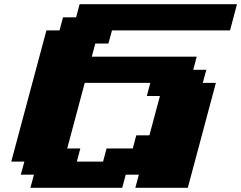

<svg xmlns="http://www.w3.org/2000/svg" viewBox="-20 -895 1149 915"><path d="M625 0H875Q897 -83 941.9 -250Q986.8 -417 1008.8 -500H946.3L963.4 -562.5H900.9L917.5 -625H417.5L434.1 -687.5H496.6L513.7 -750H1076.2Q1081.5 -770.5 1092.8 -812.5Q1104 -854.5 1109.4 -875H359.4L342.8 -812.5H280.3L263.7 -750H201.2Q173.3 -646 117.4 -437.5Q61.5 -229 33.7 -125H96.2L79.1 -62.5H141.6L125 0H562.5L579.1 -62.5H641.6ZM471.2 -125H346.2L362.8 -187.5H300.3L383.8 -500H696.3L679.7 -437.5H742.2L691.9 -250H629.4L612.8 -187.5H487.8Z"/></svg>

Font: Faithful 32x
Style: BoldOblique
Weight: 400
Foundry: Faithful Resource Pack
Version: Version 1.0; January 27, 2023